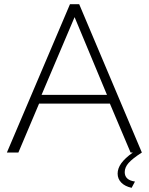

<svg xmlns="http://www.w3.org/2000/svg" viewBox="-20 -730 714 919"><path d="M610 169Q578 162 560.5 144Q543 126 543 101Q543 76 560.5 51.5Q578 27 616 0H605L506 -234H167L68 0H13L315 -710H359L659 0Q614 29 595.5 50Q577 71 577 94Q577 132 626 139ZM492 -276 337 -648 179 -276Z"/></svg>

Font: Oxford Sans
Style: Regular
Weight: 300
Designer: Matt McInerney, Pablo Impallari, Rodrigo Fuenzalida
Foundry: Matt McInerney, Pablo Impallari, Rodrigo Fuenzalida
Version: Version 3.000g; ttfautohint (v1.5) -l 8 -r 28 -G 28 -x 14 -D